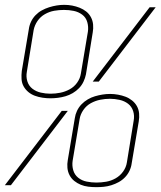

<svg xmlns="http://www.w3.org/2000/svg" viewBox="-27 -765 663 793"><path d="M181 -359Q165 -359 148.5 -361.5Q132 -364 117 -369.5Q102 -375 90 -385Q78 -395 70.5 -408.5Q63 -422 62 -438.5Q61 -455 63 -472L92 -644Q94 -660 101 -675Q108 -690 119.5 -702Q131 -714 145.5 -722Q160 -730 176 -735Q192 -740 207.5 -742.5Q223 -745 238 -745Q255 -745 271 -742Q287 -739 302 -733Q317 -727 329 -717.5Q341 -708 348.5 -694Q356 -680 357.5 -663.5Q359 -647 356 -631L328 -458Q325 -443 318 -428Q311 -413 299.5 -401Q288 -389 273.5 -380.5Q259 -372 243.5 -367.5Q228 -363 212 -361Q196 -359 181 -359ZM356 -428 591 -735H616L381 -428ZM181 -378Q181 -378 181 -378Q181 -378 182 -378Q202 -378 222 -382Q242 -386 260.5 -396Q279 -406 291.5 -423.5Q304 -441 307 -461L336 -634Q339 -654 333.5 -673.5Q328 -693 312.5 -704.5Q297 -716 277.5 -720Q258 -724 237 -724Q217 -724 197 -720.5Q177 -717 158.5 -706.5Q140 -696 128 -678.5Q116 -661 112 -641L84 -469Q80 -448 86 -429Q92 -410 107 -398.5Q122 -387 141.5 -382.5Q161 -378 181 -378ZM371 8Q354 8 337.5 6Q321 4 306.5 -2Q292 -8 280 -17.5Q268 -27 260.5 -41Q253 -55 251.5 -71.5Q250 -88 253 -104L282 -277Q284 -292 291 -307Q298 -322 309.5 -334Q321 -346 335.5 -354.5Q350 -363 365.5 -367.5Q381 -372 396.5 -374.5Q412 -377 428 -377Q444 -377 460.5 -374Q477 -371 491.5 -365.5Q506 -360 518.5 -350Q531 -340 538.5 -326.5Q546 -313 547.5 -296.5Q549 -280 546 -263L517 -91Q515 -75 508 -60Q501 -45 489.5 -33Q478 -21 463.5 -13Q449 -5 433 0Q417 5 401.5 6.5Q386 8 371 8ZM371 -11Q371 -11 371 -11Q371 -11 371 -11Q391 -11 411.5 -14.5Q432 -18 450.5 -28.5Q469 -39 481.5 -56.5Q494 -74 497 -94L525 -266Q529 -287 523 -306Q517 -325 502 -336.5Q487 -348 467 -352.5Q447 -357 427 -357Q407 -357 387 -353Q367 -349 348.5 -339Q330 -329 317.5 -311Q305 -293 302 -274L273 -101Q270 -81 275.5 -62Q281 -43 296 -31Q311 -19 331 -15Q351 -11 371 -11ZM-7 0 228 -307H253L18 0Z"/></svg>

Font: Iosevka Curly Thin Extended
Style: Italic
Weight: 100
Width: 7
Italic angle: -9°
Monospace: yes
Designer: Belleve Invis
Foundry: Belleve Invis
Version: Version 11.1.0; ttfautohint (v1.8.3)